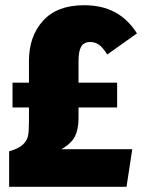

<svg xmlns="http://www.w3.org/2000/svg" viewBox="-20 -716 545 736"><path d="M215 -144H487L465 0H15V-136Q51 -146 67.5 -161.5Q84 -177 87.5 -195.5Q91 -214 91 -249V-304H28V-399H91V-482Q91 -577 145 -636.5Q199 -696 302 -696Q371 -696 421 -669Q471 -642 505 -588L391 -507Q375 -533 360 -544Q345 -555 326 -555Q301 -555 291 -537Q281 -519 281 -482V-399H429V-304H281V-263Q281 -221 267.5 -193.5Q254 -166 215 -144Z"/></svg>

Font: Fira Sans Condensed Black
Style: Regular
Weight: 900
Width: 3
Designer: Carrois Corporate & Edenspiekermann AG
Foundry: Carrois Corporate GbR & Edenspiekermann AG
Version: Version 4.203